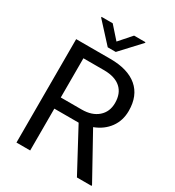

<svg xmlns="http://www.w3.org/2000/svg" viewBox="-211 -1022 1039 1143"><g transform="rotate(30 308.0 -450.5)"><path d="M176.3 -364.3H320.3Q390.1 -364.3 431.4 -400.4Q472.7 -436.5 472.7 -497.1Q472.7 -563 433.3 -598.1Q394 -633.3 319.8 -633.8H176.3ZM343.3 -287.6H176.3V0H82V-710.9H317.4Q437.5 -710.9 502.2 -656.2Q566.9 -601.6 566.9 -497.1Q566.9 -430.7 531 -381.3Q495.1 -332 431.2 -307.6L598.1 -5.9V0H497.6ZM296.9 -818.4 370.1 -901.4H448.2V-896.5L324.2 -762.7H269L146.5 -896.5V-901.4H223.1Z"/></g></svg>

Font: MAUL
Style: Regular
Weight: 400
Designer: MAUL
Version: Version 1.0; 2020; ttfautohint (v1.8.3)